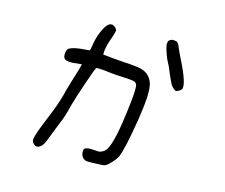

<svg xmlns="http://www.w3.org/2000/svg" viewBox="-105 -817 1209 1033"><g transform="rotate(15 500.0 -300.5)"><path d="M725.6 -673.8Q733.4 -676.8 744.6 -675.8Q755.9 -674.8 761.7 -670.9Q768.6 -665 775.4 -648.4Q781.2 -632.8 801.8 -590.8Q869.1 -458 851.6 -431.6Q848.6 -426.8 837.9 -420.9Q827.1 -415 822.3 -415Q817.4 -415 806.6 -424.8Q795.9 -434.6 790 -446.3Q783.2 -459 765.6 -499Q751 -537.1 740.2 -554.7Q731.4 -570.3 721.7 -598.6Q711.9 -627 710 -642.6Q710 -656.2 712.9 -662.6Q715.8 -668.9 725.6 -673.8ZM385.7 -668.9Q395.5 -672.9 404.3 -669.9Q412.1 -667 419.9 -659.2Q427.7 -651.4 427.7 -644.5Q427.7 -638.7 418 -609.4Q394.5 -544.9 394.5 -514.6V-502.9L406.2 -502Q432.6 -498 517.6 -492.2Q586.9 -488.3 611.8 -481.4Q636.7 -474.6 654.3 -457Q670.9 -438.5 676.8 -418Q682.6 -397.5 682.6 -359.4Q682.6 -312.5 666 -206.1Q638.7 -40 619.1 3.9Q610.4 21.5 589.4 43.9Q568.4 66.4 555.7 70.3Q545.9 73.2 500 74.2Q454.1 76.2 446.3 71.3Q424.8 60.5 422.9 33.2Q421.9 19.5 427.7 12.7Q439.5 2 482.4 5.9Q502 7.8 507.3 7.3Q512.7 6.8 523.4 2Q537.1 -3.9 547.9 -19.5Q563.5 -45.9 576.7 -106Q589.8 -166 603.5 -284.2Q614.3 -378.9 606.4 -393.6Q601.6 -404.3 588.9 -407.7Q576.2 -411.1 533.2 -413.1Q480.5 -415 451.2 -418.9Q423.8 -422.9 400.4 -423.8Q384.8 -424.8 380.9 -424.3Q377 -423.8 375 -419.9Q367.2 -405.3 338.4 -320.3Q309.6 -235.4 299.8 -199.2Q280.3 -120.1 264.6 -87.9Q255.9 -66.4 236.3 -15.6Q217.8 34.2 210 45.9Q200.2 60.5 186 65.9Q171.9 71.3 162.1 61.5Q148.4 50.8 148.4 37.1Q148.4 10.7 200.2 -111.3Q228.5 -179.7 244.1 -236.3Q250 -262.7 265.6 -314.5Q282.2 -369.1 290 -394.5L296.9 -422.9L288.1 -421.9Q276.4 -419.9 252 -418Q218.8 -416 206.1 -422.9Q193.4 -429.7 193.4 -450.2Q193.4 -478.5 208 -486.3Q232.4 -500 293.9 -503.9L318.4 -505.9L322.3 -517.6Q325.2 -531.2 328.1 -551.8Q335.9 -592.8 353 -627.4Q370.1 -662.1 385.7 -668.9Z"/></g></svg>

Font: JasonHandwriting4
Style: Regular
Weight: 400
Version: Version 1.01.21